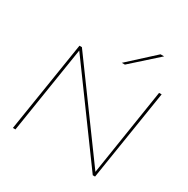

<svg xmlns="http://www.w3.org/2000/svg" viewBox="-204 -1111 1272 1299"><g transform="rotate(30 432.0 -462.0)"><path d="M65 0 177 -707H196L697 -22L803 -700H823L711 7H693L192 -678L85 0ZM483 -750 681 -931H709L507 -750Z"/></g></svg>

Font: Georama Extended Thin
Style: Italic
Weight: 100
Width: 7
Italic angle: -9°
Designer: Jean-Baptiste Levee
Foundry: Production Type
Version: Version 1.000